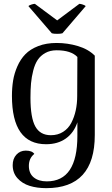

<svg xmlns="http://www.w3.org/2000/svg" viewBox="-20 -746 579 997"><path d="M161.1 -726.1 276.9 -640.1 392.1 -726.1Q399.4 -726.1 411.1 -721.9Q422.9 -717.8 424.8 -713.9L304.2 -573.2Q294.9 -570.3 276.6 -570.3Q258.3 -570.3 249 -573.2L127.9 -713.9Q129.4 -717.8 141.6 -721.9Q153.8 -726.1 161.1 -726.1ZM220.2 231Q171.9 231 133.5 219Q95.2 207 70.6 179.4Q45.9 151.9 45.9 111.8Q45.9 78.1 65.2 57.1Q84.5 36.1 113.8 36.1Q146.5 36.1 158.2 53.2Q129.9 75.7 129.9 115.2Q129.9 154.3 155 175Q180.2 195.8 223.1 195.8Q381.8 195.8 381.8 -41V-110.8Q363.8 -56.6 322 -26.9Q280.3 2.9 219.2 2.9Q42 2.9 42 -248Q42 -290.5 48.1 -327.9Q54.2 -365.2 70.3 -401.9Q86.4 -438.5 111.8 -464.6Q137.2 -490.7 178.7 -506.8Q220.2 -522.9 273.9 -522.9Q331.1 -522.9 384.8 -506.8Q438.5 -490.7 472.2 -457V-44.9Q472.2 231 220.2 231ZM244.1 -43.9Q280.3 -43.9 307.6 -61.3Q335 -78.6 350.3 -108.2Q365.7 -137.7 373.3 -172.9Q380.9 -208 380.9 -248L381.8 -450.2Q348.6 -484.9 273.9 -484.9Q240.2 -484.9 215.3 -470.9Q190.4 -457 175.8 -435.1Q161.1 -413.1 152.6 -379.6Q144 -346.2 141.1 -313.5Q138.2 -280.8 138.2 -238.8Q138.2 -134.8 163.3 -89.4Q188.5 -43.9 244.1 -43.9Z"/></svg>

Font: Arima Madurai Medium
Style: Regular
Weight: 500
Designer: Joana Correia and Natanael Gama
Foundry: NDISCOVER
Version: Version 1.019;PS 001.019;hotconv 1.0.88;makeotf.lib2.5.64775